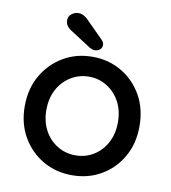

<svg xmlns="http://www.w3.org/2000/svg" viewBox="-82 -794 781 875"><g transform="rotate(10 308.5 -356.5)"><path d="M574 -263Q574 -183 539 -121.5Q504 -60 444 -25Q384 10 309 10Q234 10 174 -25Q114 -60 78.5 -121.5Q43 -183 43 -263Q43 -344 78.5 -405.5Q114 -467 174 -502.5Q234 -538 309 -538Q384 -538 444 -502.5Q504 -467 539 -405.5Q574 -344 574 -263ZM474 -263Q474 -318 452 -358.5Q430 -399 392.5 -422.5Q355 -446 309 -446Q263 -446 225 -422.5Q187 -399 165 -358.5Q143 -318 143 -263Q143 -210 165 -169Q187 -128 225 -105Q263 -82 309 -82Q355 -82 392.5 -105Q430 -128 452 -169Q474 -210 474 -263ZM311 -569Q306 -569 299.5 -571.5Q293 -574 288 -577L195 -637Q181 -645 173 -656.5Q165 -668 165 -681Q165 -701 180 -712Q195 -723 211 -723Q224 -723 235 -717Q246 -711 254 -703L334 -623Q346 -611 346 -599Q346 -586 336.5 -577.5Q327 -569 311 -569Z"/></g></svg>

Font: Quicksand SemiBold
Style: Regular
Weight: 600
Designer: Andrew Paglinawan
Foundry: Andrew Paglinawan
Version: Version 3.006